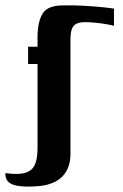

<svg xmlns="http://www.w3.org/2000/svg" viewBox="-62 -525 457 711"><path d="M77 -288H42V-352H77V-392Q78 -446 96 -475Q114 -504 168 -505Q212 -506 252 -503.5Q292 -501 321 -498Q350 -495 360 -493V-429Q356 -431 337 -434.5Q318 -438 295 -440.5Q272 -443 253 -443Q232 -443 220 -436.5Q208 -430 203.5 -416Q199 -402 199 -377V43Q199 76 189 98.5Q179 121 162.5 134.5Q146 148 125.5 155Q105 162 84 164Q63 166 43 166Q9 166 -10 160Q-29 154 -36 142.5Q-43 131 -42 116Q-34 117 -24 118Q-14 119 0 119Q41 119 59 98Q77 77 77 20Z"/></svg>

Font: Genos Thin SemiBold
Style: Regular
Weight: 600
Version: Version 1.010